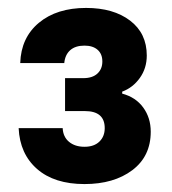

<svg xmlns="http://www.w3.org/2000/svg" viewBox="-20 -794 434 484"><path d="M27 -471H138Q139 -449 154 -436.5Q169 -424 193 -424Q217 -424 230.5 -437Q244 -450 244 -471Q244 -514 194 -514H144V-597H190Q213 -597 225.5 -608.5Q238 -620 238 -639Q238 -658 226 -668.5Q214 -679 193 -679Q170 -679 157 -667.5Q144 -656 142 -635H31Q33 -699 78 -736.5Q123 -774 197 -774Q266 -774 308 -742Q350 -710 350 -654Q350 -622 332.5 -597.5Q315 -573 288 -563V-558Q322 -549 341 -523Q360 -497 360 -462Q360 -400 313.5 -365Q267 -330 193 -330Q117 -330 73.5 -368Q30 -406 27 -471Z"/></svg>

Font: Mona Sans ExtraBold
Style: Regular
Weight: 800
Designer: Deni Anggara
Foundry: GitHub
Version: Version 2.000